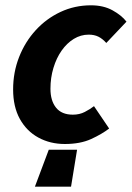

<svg xmlns="http://www.w3.org/2000/svg" viewBox="-20 -528 494 720"><path d="M110.9 172 162.9 33.5H269L246.4 172ZM223.2 12Q168.1 12 124 -12.1Q79.9 -36.1 54.5 -81.8Q29.2 -127.5 29.2 -192.5Q29.2 -256.9 51.6 -314Q74 -371.1 113.8 -414.6Q153.6 -458.2 206.9 -483.2Q260.2 -508.1 321.1 -508.1Q368 -508.1 402 -489.3Q436.1 -470.5 454.3 -446.8L378.6 -366.9Q364.5 -382.7 349.1 -390.4Q333.6 -398.1 312.5 -398.1Q282.8 -398.1 256.8 -382.2Q230.9 -366.3 211.2 -338.4Q191.6 -310.5 180.4 -273.5Q169.2 -236.5 169.2 -195.2Q169.2 -150.3 190.2 -124.2Q211.2 -98 253.2 -98Q278.3 -98 297.9 -108.2Q317.5 -118.3 332.5 -129.9L389.3 -46Q362 -25 321.5 -6.5Q280.9 12 223.2 12Z"/></svg>

Font: Source Sans Variable
Style: Italic
Weight: 200
Italic angle: -11°
Designer: Paul D. Hunt
Foundry: Adobe Systems Incorporated
Version: Version 3.006;hotconv 1.0.111;makeotfexe 2.5.65597